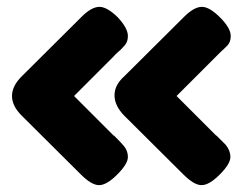

<svg xmlns="http://www.w3.org/2000/svg" viewBox="-20 -542 708 560"><path d="M196 -262 312 -378Q315 -382 325 -391Q328 -393 331 -396Q334 -399 338 -403.5Q342 -408 344 -410Q353 -420 353 -437Q353 -460 323 -492Q292 -522 270 -522Q247 -522 218 -493L43 -319Q15 -291 15 -262Q15 -233 43 -205L216 -33Q247 -2 269 -2Q291 -2 322 -33Q353 -64 353 -84Q353 -104 338 -120Q337 -121 332.5 -126Q328 -131 324 -135Q321 -138 318 -141Q315 -144 313 -146L311 -147ZM495 -262 611 -378 624 -391Q630 -396 643 -409Q653 -419 653 -437Q653 -460 622 -491Q591 -522 569 -522Q546 -522 517 -493L342 -319Q314 -294 314 -264Q314 -234 342 -205L515 -33Q546 -2 568 -2Q590 -2 621 -33Q652 -64 652 -84Q652 -103 638 -120L623 -135Q620 -138 617 -141Q614 -144 612 -146L610 -147Z"/></svg>

Font: FredokaOneMacrons
Style: Regular
Weight: 500
Designer: ""
Foundry: ""
Version: ""